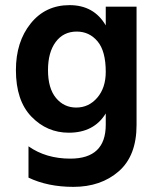

<svg xmlns="http://www.w3.org/2000/svg" viewBox="-20 -533 611 748"><path d="M277 -114Q326 -114 359 -152.5Q392 -191 392 -253Q392 -334 360 -372Q328 -410 279 -410Q227 -410 197 -369.5Q167 -329 167 -260Q167 -189 198 -151.5Q229 -114 277 -114ZM392 -507H512V-46Q512 74 442.5 134.5Q373 195 266 195Q166 195 91 159V37Q159 85 254 85Q392 85 392 -47V-91Q346 -16 248 -16Q163 -16 102.5 -78.5Q42 -141 42 -260Q42 -370 99.5 -441.5Q157 -513 251 -513Q346 -513 392 -434Z"/></svg>

Font: Hind SemiBold
Style: Regular
Weight: 600
Designer: Manushi Parikh, Satya Rajpurohit
Foundry: Indian Type Foundry
Version: Version 2.001;PS 1.0;hotconv 1.0.79;makeotf.lib2.5.61930; tt